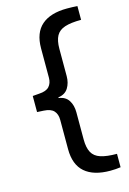

<svg xmlns="http://www.w3.org/2000/svg" viewBox="-135 -813 700 1038"><g transform="rotate(-15 215.5 -294.0)"><path d="M407 156Q393 158 378.5 159Q364 160 349 160Q256 160 207 117.5Q158 75 158 -12V-176Q158 -208 141 -226.5Q124 -245 85 -247L48 -249V-339L85 -342Q124 -344 141 -362.5Q158 -381 158 -412V-576Q158 -663 207 -705.5Q256 -748 349 -748Q361 -748 379 -747.5Q397 -747 407 -746V-669Q350 -669 316 -658Q282 -647 267.5 -620.5Q253 -594 253 -548V-395Q253 -357 235.5 -329Q218 -301 180 -296V-292Q218 -287 235.5 -259.5Q253 -232 253 -193V-40Q253 5 267.5 32Q282 59 316 70Q350 81 407 81Z"/></g></svg>

Font: REM Medium
Style: Regular
Weight: 400
Version: Version 1.005;gftools[0.9.28]